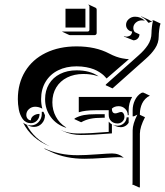

<svg xmlns="http://www.w3.org/2000/svg" viewBox="-20 -681 727 846"><path d="M58.6 -244.1Q58.6 -313.7 90.8 -366.6Q123 -419.4 181.8 -448Q240.5 -476.6 317.4 -476.6Q401.4 -476.6 461.2 -445.1Q476.8 -436.8 491.9 -431.4Q507.1 -426 518.7 -424Q530.3 -421.9 536.6 -421.1Q543 -420.4 548.1 -420.4L449.7 -335.2Q444.1 -342 437.6 -348.3Q431.2 -354.5 419.3 -362.3Q407.5 -370.1 393.8 -375.6Q380.1 -381.1 360.1 -384.9Q340.1 -388.7 317.4 -388.7Q271.5 -388.7 236.2 -371.2Q200.9 -353.8 181 -320.8Q161.1 -287.8 161.1 -244.1Q161.1 -222.2 166.5 -202.4Q150.6 -210.7 135 -210.7Q119.4 -210.7 107.7 -200.3Q95.9 -189.9 95.9 -174.6Q95.9 -164.8 101.8 -157.8Q107.7 -150.9 116 -150.9Q116 -162.6 127.2 -170.9Q138.4 -179.2 154.3 -179.2Q154.3 -161.9 143.1 -150Q131.8 -138.2 116 -138.2Q104.7 -138.2 95.5 -143.1Q86.2 -147.9 80.1 -156.6Q74 -165.3 69.6 -175.7Q65.2 -186 62.9 -198.5Q60.5 -210.9 59.6 -221.9Q58.6 -232.9 58.6 -244.1ZM81.8 -140.6Q88.9 -134.8 97.4 -131.6Q129.6 -68.8 199.2 -36.4Q159.2 -52.2 129.3 -78.7Q99.4 -105.2 81.8 -140.6ZM98.6 -130.9V-131.1Q106.7 -128.4 116 -128.4Q136.2 -128.4 150.1 -143.4Q164.1 -158.4 164.1 -179.7V-188.5H171.4Q174.3 -180.7 178.2 -173.3Q178.2 -151.9 164.2 -136.8Q150.1 -121.8 130.1 -121.8Q121.1 -121.8 112.8 -124.5ZM175.3 -27.6Q239.3 2.9 322.3 2.9Q354.5 2.9 407.6 -1Q460.7 -4.9 473.6 -4.9Q504.2 -4.9 525.6 14.2L521 13.2Q512.7 11.5 503.7 11.5Q490.7 11.5 437.9 15Q385 18.6 352.5 18.6Q269.8 18.6 207 -10.7L176.8 -24.9ZM178.7 -244.1Q178.7 -281.7 196 -310.7Q213.4 -339.6 244.9 -355.3Q276.4 -371.1 317.4 -371.1Q377 -371.1 414.3 -344.7L408.7 -346.2Q381.6 -355 347.4 -355Q306.9 -355 275.9 -339.5Q244.9 -324 227.8 -295.7Q210.7 -267.3 210.7 -230.2Q210.7 -195.8 226.3 -166.9Q241.9 -137.9 270 -120.4L272.2 -117.7Q228.8 -131.1 203.7 -165.4Q178.7 -199.7 178.7 -244.1ZM246.6 -108.6Q280.8 -92.8 322.3 -92.8Q376 -92.8 459 -99.9V-145Q464.8 -137.7 473.1 -133.1V-93.3Q390.4 -86.2 336.4 -86.2Q295.2 -86.2 260.7 -102.1ZM254.6 -541 255.6 -542.7Q257.1 -542 258.8 -542H366.2Q369.4 -542 371.7 -544.3Q374 -546.6 374 -549.8V-652.3Q374 -657.2 369.6 -659.4L370.4 -661.1L400.4 -647.2Q406 -644.5 406 -638.2V-535.6Q406 -531.5 403.2 -528.8Q400.4 -526.1 396.2 -526.1H288.8Q286.6 -526.1 284.7 -526.9ZM268.6 -559.6V-642.6H356.4V-559.6ZM307.6 -156.2 309.6 -159.7Q328.9 -170.2 349.6 -174Q370.4 -177.7 400.4 -177.7H441.4V-162.1H430.7Q399.9 -162.1 378.9 -157.8Q357.9 -153.6 337.6 -142.3ZM327.1 -186.3V-253.9H562.3Q546.9 -227.3 546.9 -195.3V-173.8H543Q543 -190.4 531.2 -201.8Q519.5 -213.1 502.9 -213.1Q484.1 -213.1 472.9 -202.4Q472.9 -181.6 488 -181.4Q493.2 -181.4 500.9 -184.4Q508.5 -187.5 513.7 -187.5Q519.8 -187.5 524 -181.3Q528.3 -175 528.3 -166.3Q528.3 -154.1 519.4 -145.5Q510.5 -137 498 -137Q480.7 -137 469.8 -147.5Q459 -158 459 -174.8V-195.3H400.4Q355 -195.3 327.1 -186.3ZM445.8 -305.4 446.3 -308.6Q460.7 -321.5 518.4 -372.8Q576.2 -424.1 590.6 -437Q603.8 -448.7 613.3 -459.2Q622.8 -469.7 631 -481.9Q639.2 -494.1 643.3 -507.6Q647.5 -521 647.5 -535.2Q647.5 -546.1 649.3 -562.1Q651.1 -578.1 654.3 -589.1Q652.3 -588.6 645.4 -584.7Q638.4 -580.8 633.5 -580.8Q621.3 -599.1 601.3 -607.7L604 -608.4L634.3 -594.5Q640.4 -591.6 646.2 -587.4Q653.3 -591.3 657.2 -591.6L687.3 -577.4Q683.6 -567.6 681.5 -550Q679.4 -532.5 679.4 -521.2Q679.4 -506.6 675.3 -492.9Q671.1 -479.2 662.8 -466.9Q654.5 -454.6 644.9 -444Q635.3 -433.3 621.8 -421.4L475.8 -291.5ZM475.6 -131.8Q485.8 -127.2 498 -127.2Q513.9 -127.2 525.5 -137.8Q537.1 -148.4 538.1 -164.1H546.9V-140.4Q541.5 -131.3 532.3 -126Q523.2 -120.6 512.2 -120.6Q500 -120.6 489.7 -125.2ZM525.6 -520.3 526.6 -521.7Q531.7 -519.5 537.6 -519.5Q540.5 -519.5 543.9 -520.4Q547.4 -521.2 551.5 -523.3Q555.7 -525.4 558.7 -530.3Q561.8 -535.2 562.3 -542Q551 -543 543.2 -551.4Q535.4 -559.8 535.4 -571.3Q535.4 -586.2 547.2 -596.8Q559.1 -607.4 575.2 -607.4Q600.3 -607.4 619.1 -589.1L614.7 -590.6Q610.1 -591.3 605.2 -591.3Q589.6 -591.3 578.5 -581.4Q567.4 -571.5 567.4 -557.6Q567.4 -547.1 574.2 -539.3L594.5 -529.8Q594.5 -518.8 586.9 -511.1Q579.3 -503.4 567.6 -503.4ZM561.5 130.9 564 128.7 564.5 -106.4Q564.5 -134.8 585.2 -175.8Q582.3 -174.8 578.9 -172.7Q575.4 -170.7 572.3 -169.4Q569.1 -168.2 564.5 -168.2V-195.3Q564.5 -218.8 574.5 -239.5Q584.5 -260.3 602.5 -271.5L610.4 -273.4L640.4 -259.5Q628.9 -254.2 620.1 -245Q611.3 -235.8 606.3 -225.1Q601.3 -214.4 598.9 -203.2Q596.4 -192.1 596.4 -181.2V-175L618.9 -164.6Q596.4 -121.3 596.4 -92.3V144.8H592.5Z"/></svg>

Font: AgreloyS1
Style: Medium
Weight: 400
Designer: gluk
Foundry: gluk
Version: Version 0.27